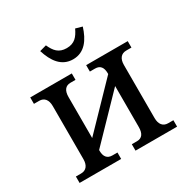

<svg xmlns="http://www.w3.org/2000/svg" viewBox="-158 -840 967 984"><g transform="rotate(-30 325.5 -348.5)"><path d="M208 -91V-96L443 -339V-96C443 -59 429 -38 399 -38H368V0H614V-38H583C553 -38 536 -59 536 -96V-410C536 -447 553 -468 583 -468H614V-506H368V-468H399C429 -468 443 -449 443 -415V-410L208 -167V-410C208 -447 223 -468 253 -468H283V-506H37V-468H68C98 -468 115 -447 115 -410V-96C115 -59 98 -38 68 -38H37V0H283V-38H253C223 -38 208 -57 208 -91ZM200 -686 240 -697C258 -657 279 -631 326 -631C373 -631 394 -657 413 -697L452 -686C431 -619 395 -565 326 -565C257 -565 221 -619 200 -686Z"/></g></svg>

Font: LT Superior Serif Medium
Style: Regular
Weight: 500
Designer: Daniel Lyons
Foundry: LyonsType
Version: Version 2.120;FEAKit 1.0